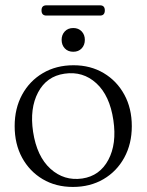

<svg xmlns="http://www.w3.org/2000/svg" viewBox="-20 -710 565 740"><path d="M263.5 -458.5Q329 -458.5 379.8 -428.2Q430.5 -398 459.2 -345.2Q488 -292.5 488 -223.5Q488 -155.5 459 -102.5Q430 -49.5 378.8 -19.5Q327.5 10.5 261 10.5Q195 10.5 144.5 -19.5Q94 -49.5 65.2 -102.2Q36.5 -155 36.5 -224Q36.5 -292 65.2 -345Q94 -398 145.2 -428.2Q196.5 -458.5 263.5 -458.5ZM297 -22Q364.5 -32 397.5 -93.8Q430.5 -155.5 417 -246.5Q403 -342 351.2 -389.2Q299.5 -436.5 228.5 -426Q159.5 -416 126.8 -354Q94 -292 107.5 -202Q122 -107 174.5 -59.5Q227 -12 297 -22ZM262.5 -510.5Q242 -510.5 229.8 -523.5Q217.5 -536.5 217.5 -556.5Q217.5 -576 229.8 -589Q242 -602 262.5 -602Q282.5 -602 294.8 -589Q307 -576 307 -556.5Q307 -536.5 294.8 -523.5Q282.5 -510.5 262.5 -510.5ZM140 -670Q140 -689.5 159 -689.5H365.5Q384 -689.5 384 -670Q384 -650 365.5 -650H159Q140 -650 140 -670Z"/></svg>

Font: Fraunces 72pt Soft Light
Style: Regular
Weight: 300
Version: Version 1.000;[b76b70a41]